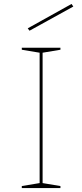

<svg xmlns="http://www.w3.org/2000/svg" viewBox="-20 -949 415 969"><path d="M285 -708V-698L195 -683V-25L285 -10V0H90V-10L180 -25V-683L90 -698V-708ZM129 -794 120 -806 341 -929 350 -916Z"/></svg>

Font: Kalnia SemiExpanded Thin
Style: Regular
Weight: 250
Width: 6
Designer: Frida Medrano
Foundry: Frida Medrano
Version: Version 1.105